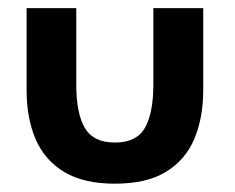

<svg xmlns="http://www.w3.org/2000/svg" viewBox="-20 -430 565 462"><path d="M256.5 12Q181.5 12 134.8 -16Q88 -44 66 -94.5Q44 -145 44 -213V-410.5H163.5V-227Q163.5 -157 184.2 -122Q205 -87 256.5 -87Q308.5 -87 328.8 -122.5Q349 -158 349 -227V-410.5H469V-213Q469 -147.5 448 -96.8Q427 -46 380.2 -17Q333.5 12 256.5 12Z"/></svg>

Font: Lucymar Sans SemiBold
Style: Regular
Weight: 600
Foundry: The League of Moveable Type (original font) / Main changes by Cristiano Sobral with portions from Mirco Monsees
Version: Version 2.001;August 30, 2020;FontCreator 13.0.0.2681 64-bit